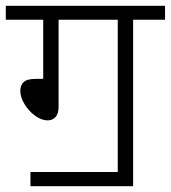

<svg xmlns="http://www.w3.org/2000/svg" viewBox="-20 -642 589 662"><path d="M85 -49H386V-574H182V-274Q182 -250 171.5 -238.5Q161 -227 144 -227Q123 -227 101 -243Q79 -259 64.5 -283Q50 -307 50 -329Q50 -348 61.5 -359Q73 -370 103 -370H129V-574H0V-622H549V-574H439V0H85Z"/></svg>

Font: Noto Sans Light
Style: Regular
Weight: 300
Designer: Monotype Design Team
Foundry: Monotype Imaging Inc.
Version: Version 2.007